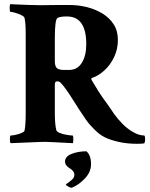

<svg xmlns="http://www.w3.org/2000/svg" viewBox="-20 -668 706 901"><path d="M623 6.8Q575.2 6.8 535.6 -2.4Q496.1 -11.7 472.7 -23.4Q448.2 -35.2 424.8 -58.6Q413.1 -70.3 403.3 -81.1Q393.6 -91.8 382.3 -107.9Q371.1 -124 353.5 -150.9Q335.9 -177.7 307.6 -222.7Q269.5 -280.3 256.8 -285.2Q254.9 -286.1 246.1 -286.1Q237.3 -286.1 237.3 -270.5V-137.7Q237.3 -85.9 244.1 -57.6Q246.1 -49.8 260.7 -43.9Q275.4 -38.1 293 -35.2Q310.5 -32.2 320.3 -32.2Q324.2 -32.2 324.2 -13.7Q324.2 -3.9 322.3 3.9Q263.7 1 226.6 -1Q189.5 -2.9 172.9 -2L30.3 3.9Q26.4 0 26.4 -12.7Q26.4 -32.2 30.3 -32.2Q38.1 -32.2 52.7 -35.2Q67.4 -38.1 80.1 -43.5Q92.8 -48.8 94.7 -53.7Q100.6 -76.2 100.6 -139.6V-508.8Q100.6 -563.5 94.7 -585Q92.8 -590.8 79.6 -597.2Q66.4 -603.5 51.8 -607.9Q37.1 -612.3 29.3 -612.3Q25.4 -612.3 25.4 -629.9Q25.4 -645.5 28.3 -648.4Q73.2 -646.5 108.9 -645Q144.5 -643.6 171.9 -643.6Q218.8 -644.5 245.1 -644.5Q271.5 -644.5 285.2 -644.5Q298.8 -644.5 308.6 -644.5Q347.7 -644.5 387.2 -634.8Q426.8 -625 460 -605Q493.2 -585 513.2 -554.2Q533.2 -523.4 533.2 -480.5Q533.2 -437.5 515.6 -400.4Q498 -363.3 470.2 -337.9Q442.4 -312.5 413.1 -302.7Q405.3 -299.8 410.2 -292Q431.6 -255.9 443.4 -237.3Q455.1 -218.8 463.4 -207.5Q471.7 -196.3 483.4 -180.2Q495.1 -164.1 516.6 -131.8Q533.2 -108.4 556.2 -85.4Q579.1 -62.5 606 -47.4Q632.8 -32.2 657.2 -32.2Q661.1 -28.3 661.1 -14.6Q661.1 -2.9 657.2 4.9Q650.4 5.9 642.1 6.3Q633.8 6.8 623 6.8ZM278.3 -339.8H304.7Q342.8 -339.8 363.8 -373Q384.8 -406.2 384.8 -460.9Q384.8 -590.8 293.9 -590.8Q259.8 -590.8 249 -583Q237.3 -574.2 237.3 -487.3V-381.8Q237.3 -354.5 248.5 -347.2Q259.8 -339.8 278.3 -339.8ZM314.5 212.9Q309.6 212.9 299.3 207Q289.1 201.2 289.1 197.3Q301.8 188.5 315.4 177.2Q329.1 166 329.1 152.3Q329.1 134.8 307.6 122.1Q285.2 108.4 285.2 90.8Q285.2 66.4 315.9 54.2Q346.7 42 385.7 42Q407.2 60.5 407.2 102.5Q407.2 138.7 378.9 168.9Q350.6 199.2 317.4 212.9Z"/></svg>

Font: Crimson Text Bold
Style: Bold
Weight: 700
Designer: Sebastian Kosch
Foundry: Sebastian Kosch
Version: Version 1.10 July 1, 2025